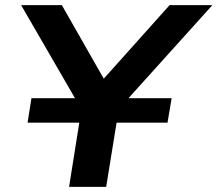

<svg xmlns="http://www.w3.org/2000/svg" viewBox="-20 -725 844 745"><path d="M248 0 306 -364 315 -268 62 -705H220L383 -419H382L638 -705H804L410 -268L451 -364L392 0ZM87 -249 102 -344H646L630 -249Z"/></svg>

Font: Nunito Sans 7pt SemiExpanded
Style: Bold Italic
Weight: 700
Width: 6
Italic angle: -9°
Designer: Vernon Adams
Foundry: Vernon Adams
Version: Version 3.101;gftools[0.9.27]